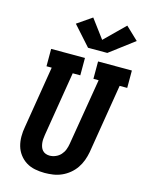

<svg xmlns="http://www.w3.org/2000/svg" viewBox="-144 -1079 897 1174"><g transform="rotate(15 305.0 -492.5)"><path d="M256 8Q225 8 194.5 2Q164 -4 139 -19.5Q114 -35 96 -59Q78 -83 70 -111.5Q62 -140 62 -171.5Q62 -203 68 -234L132 -625H99V-735H313V-625H265L198 -216Q196 -203 195 -190Q194 -177 195.5 -164.5Q197 -152 201 -140.5Q205 -129 213 -120Q221 -111 233 -106.5Q245 -102 258 -102Q277 -102 296 -110Q315 -118 328.5 -133Q342 -148 349 -166.5Q356 -185 359 -204L429 -625H396V-735H610V-625H562L490 -186Q485 -159 475.5 -133Q466 -107 450 -83.5Q434 -60 411.5 -41.5Q389 -23 363 -11.5Q337 0 309.5 4Q282 8 256 8ZM315 -800 205 -923 298 -987 386 -869 512 -993 592 -917 437 -800Z"/></g></svg>

Font: Iosevka Curly Slab XBdEx
Style: Italic
Weight: 800
Width: 7
Italic angle: -9°
Monospace: yes
Designer: Belleve Invis
Foundry: Belleve Invis
Version: Version 11.1.0; ttfautohint (v1.8.3)